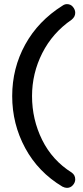

<svg xmlns="http://www.w3.org/2000/svg" viewBox="-20 -723 404 929"><path d="M282 180Q165 110 102 -6.5Q39 -123 39 -258Q39 -393 102 -507.5Q165 -622 283 -696Q293 -703 304 -703Q322 -703 333 -689.5Q344 -676 344 -661Q344 -642 327 -628Q234 -564 184.5 -466Q135 -368 135 -258Q135 -145 184 -46Q233 53 327 112Q344 124 344 145Q344 160 332.5 173Q321 186 304 186Q294 186 282 180Z"/></svg>

Font: Quicksand Medium
Style: Regular
Weight: 500
Designer: Andrew Paglinawan
Foundry: Andrew Paglinawan
Version: Version 3.000